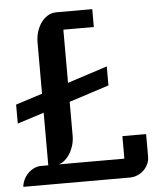

<svg xmlns="http://www.w3.org/2000/svg" viewBox="-53 -786 689 831"><g transform="rotate(-5 291.5 -370.0)"><path d="M14.6 0Q16.1 -16.6 23.7 -32Q31.2 -47.4 42.7 -58.6Q54.2 -69.8 68.8 -76.7Q83.5 -83.5 100.1 -83.5H130.4V-312L14.6 -274.9V-357.4L130.4 -394.5V-616.2Q130.4 -642.1 137.7 -664.8Q145 -687.5 157.5 -704.3Q169.9 -721.2 186.8 -730.7Q203.6 -740.2 222.7 -740.2H378.9V-662.6H246.6V-431.6L419.9 -487.8V-405.3L246.6 -349.1V-203.1Q246.6 -177.7 239.5 -156.7Q232.4 -135.7 221.9 -120.1Q211.4 -104.5 198.7 -95Q186 -85.4 174.8 -83.5H460.9V-181.2H564V-83Q564 -65.4 556.6 -50.3Q549.3 -35.2 537.4 -23.9Q525.4 -12.7 510 -6.3Q494.6 0 478.5 0H14.6Z"/></g></svg>

Font: Atomic Age
Style: Regular
Weight: 400
Designer: James Grieshaber
Foundry: James Grieshaber
Version: Version 1.008; ttfautohint (v1.4.1) -l 6 -r 46 -G 0 -x 0 -H 